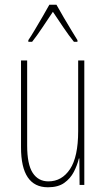

<svg xmlns="http://www.w3.org/2000/svg" viewBox="-20 -783 448 813"><path d="M337 -527V0H317L316 -112H314Q307 -83 292.5 -55Q278 -27 252 -8.5Q226 10 183 10Q69 10 69 -159V-527H95V-167Q95 -87 118.5 -51Q142 -15 185 -15Q242 -15 276.5 -67Q311 -119 311 -228V-527ZM219 -763Q232 -740 250.5 -708Q269 -676 285.5 -649.5Q302 -623 308 -613V-606H293Q272 -632 248 -667.5Q224 -703 204 -733Q185 -705 160.5 -668Q136 -631 116 -606H100V-613Q111 -629 127 -656Q143 -683 160 -712Q177 -741 189 -763Z"/></svg>

Font: Noto Sans Hebrew ExtraCondensed Thin
Style: Regular
Weight: 100
Width: 2
Designer: Monotype Design Team
Foundry: Monotype Imaging Inc.
Version: Version 2.004; ttfautohint (v1.8.4.7-5d5b)